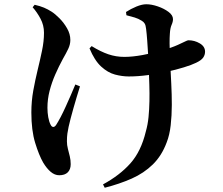

<svg xmlns="http://www.w3.org/2000/svg" viewBox="-20 -798 1040 894"><path d="M132 -764.2 141.4 -775.8Q166.6 -770 184.8 -762.4Q202.9 -754.8 220.6 -743.4Q236.2 -733.5 256.7 -713Q277.2 -692.5 292.3 -666.1Q307.5 -639.8 307.5 -611.8Q307.5 -590.9 297.8 -570.7Q288.2 -550.4 272.6 -523.3Q254.1 -489.4 237.6 -451.8Q221.1 -414.3 211 -375.2Q200.9 -336.1 200.9 -296.2Q200.9 -273.2 204.7 -252.1Q208.6 -230.9 215.4 -217.8Q220.6 -207.2 227.6 -206.9Q234.6 -206.5 241.3 -216.3Q250.7 -230.7 262.3 -252.8Q273.9 -274.9 285.9 -301.5Q297.9 -328.2 309.6 -354.7Q321.3 -381.3 330.8 -404.7L352.4 -395.8Q344.6 -371.8 337.1 -346Q329.6 -320.2 322.1 -294.7Q314.6 -269.1 309 -246.8Q303.5 -224.5 299.5 -207.7Q295.9 -191.4 293.8 -176.3Q291.6 -161.2 291.6 -139.9Q291.6 -122.3 296.2 -104.8Q300.8 -87.3 305 -69.9Q309.2 -52.5 309.2 -33.6Q309.2 -9.3 295.6 4.4Q281.9 18 255.9 18Q234.9 18 216.2 2.2Q197.5 -13.6 181 -41.1Q161.4 -75.3 143.7 -133Q126 -190.8 126 -274.3Q126 -326.9 135 -376.6Q144.1 -426.2 155.4 -472.7Q166.7 -519.1 175.7 -562.4Q184.8 -605.6 184.8 -645.6Q184.8 -680.8 168.5 -711.1Q152.3 -741.4 132 -764.2ZM396.8 -572.8 406.7 -583.3Q448.5 -557.5 484.3 -545.3Q520.2 -533.1 558.8 -533.1Q596.1 -533.1 643 -541.6Q690 -550 734.8 -563.1Q779.6 -576.1 808.3 -589.1Q833.4 -600.3 843.1 -605.4Q852.8 -610.5 857.6 -610.5Q885.8 -610.5 910.3 -596Q934.8 -581.5 934.8 -557.4Q934.8 -542.3 926 -529.7Q917.2 -517.1 892.8 -505.6Q872.3 -495.6 836.6 -484.6Q801 -473.6 757.2 -463.9Q713.4 -454.3 667.7 -448.2Q621.9 -442 579.9 -442Q548.7 -442 515.3 -450.9Q481.9 -459.8 451 -488.1Q420.2 -516.4 396.8 -572.8ZM568.7 -727 566.7 -742.2Q589.5 -756.9 615.4 -767.6Q641.4 -778.2 661.2 -778.2Q685.5 -778.2 714.5 -768.3Q743.5 -758.4 764.5 -742.8Q785.5 -727.2 785.5 -708.9Q785.5 -696.4 778.9 -681.9Q772.4 -667.4 770.9 -641.1Q769.5 -622.7 769.6 -596.6Q769.7 -570.6 770.9 -544.4Q772 -518.2 773 -497Q775 -456.1 777.5 -407.5Q780 -359 780 -309.5Q779.9 -260 774.8 -214.9Q769.8 -169.8 756.3 -135.4Q733.3 -73.2 691.7 -32.4Q650.1 8.3 593.3 33.5Q536.5 58.7 467.6 76.2L459.7 60.5Q537.3 18.5 587.1 -37.3Q636.9 -93.2 659.1 -186.1Q668.1 -217.4 671.6 -253.1Q675.1 -288.7 675.8 -326.7Q676.6 -364.6 675.3 -403Q674.1 -441.4 672.8 -477.7Q671.8 -508.9 669.8 -543.4Q667.8 -577.8 665.4 -609.8Q663.1 -641.8 660.3 -663.3Q658.6 -680.1 653.5 -688.5Q648.3 -696.9 639.3 -701.8Q624.6 -711.1 607.1 -716.5Q589.5 -721.9 568.7 -727Z"/></svg>

Font: Early Summer Mincho VF
Style: Regular
Weight: 250
Designer: GuiWonder
Version: Version 1.002